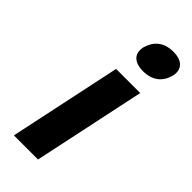

<svg xmlns="http://www.w3.org/2000/svg" viewBox="-234 -763 805 805"><g transform="rotate(45 169.0 -360.5)"><path d="M148 -500 42 0H185L291 -500ZM165 -645C155 -599 182 -573 235 -573C290 -573 323 -602 335 -645L336 -648C346 -691 323 -721 267 -721C211 -721 179 -692 166 -648Z"/></g></svg>

Font: LT Wave Bold
Style: Italic
Weight: 700
Designer: Daniel Lyons
Version: Version 2.5 (Glyphs App)